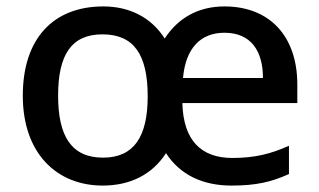

<svg xmlns="http://www.w3.org/2000/svg" viewBox="-20 -568 995 598"><path d="M679 -548C599 -548 535 -513 493 -448C451 -514 383 -548 302 -548C146 -548 51 -448 51 -270C51 -91 156 10 300 10C385 10 454 -24 497 -91C541 -23 612 10 701 10C777 10 825 -1 880 -26V-114C824 -89 774 -76 704 -76C606 -76 551 -131 548 -247H906V-305C906 -455 820 -548 679 -548ZM679 -466C762 -466 799 -409 799 -325H550C558 -418 605 -466 679 -466ZM299 -461C397 -461 440 -398 440 -268C440 -142 397 -77 301 -77C203 -77 161 -143 161 -270C161 -397 202 -461 299 -461Z"/></svg>

Font: Noto Sans Bamum Medium
Style: Regular
Weight: 500
Designer: Monotype Design Team
Foundry: Monotype Imaging Inc.
Version: Version 2.002